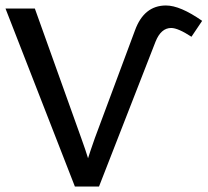

<svg xmlns="http://www.w3.org/2000/svg" viewBox="-53 -680 757 700"><path d="M684 -604 645 -546Q596 -578 571 -578Q534 -578 514 -528L308 0H220L-33 -649H74L243 -177Q260 -130 268 -103Q274 -123 293 -177L439 -569Q472 -660 552 -660Q604 -660 684 -604Z"/></svg>

Font: Gamestation Display
Style: Regular
Weight: 400
Designer: Jonas Hecksher
Foundry: Jonas Hecksher, Playtypeª, e-types AS
Version: Version 1.003